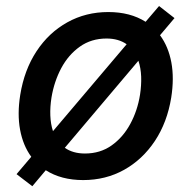

<svg xmlns="http://www.w3.org/2000/svg" viewBox="-20 -593 643 644"><path d="M88.4 31.6 35.5 -8.9 84.9 -67.1Q57.2 -104.8 47.4 -157.7Q37.6 -210.6 47.9 -274.9Q61.4 -358.7 102.6 -421.2Q143.8 -483.7 205.8 -518.1Q267.8 -552.6 343.4 -552.6Q416.9 -552.6 468.4 -519.9L513.5 -572.8L565.3 -532.3L516.7 -474.8Q544.7 -437.1 554.7 -383.9Q564.6 -330.6 554.3 -265.6Q540.8 -182.5 499.5 -120.2Q458.1 -57.9 396.3 -23.4Q334.5 11 258.9 11Q185.4 11 133.5 -22ZM264.9 -78.1Q316.1 -78.1 354.2 -105.1Q392.4 -132.1 416.7 -176.8Q441.1 -221.6 449.6 -274.9Q454.5 -306.8 453.5 -335.9Q452.4 -365.1 444.2 -389.2L197.4 -97.3Q224.4 -78.1 264.9 -78.1ZM157.7 -153.1 404.8 -444.6Q377.5 -463.8 337.4 -463.8Q286.2 -463.8 247.9 -436.6Q209.5 -409.4 185.5 -364.5Q161.6 -319.6 152.7 -266Q147.7 -234.4 148.8 -205.6Q149.9 -176.8 157.7 -153.1Z"/></svg>

Font: Inter UI Medium
Style: Italic
Weight: 500
Italic angle: 9.39999°
Designer: Rasmus Andersson
Foundry: rsms
Version: 3.2;8d6f07862